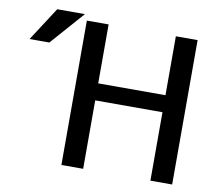

<svg xmlns="http://www.w3.org/2000/svg" viewBox="-82 -858 1093 956"><g transform="rotate(10 464.5 -380.0)"><path d="M397 -730V-432H737V-730H847V0H737V-346H397V0H287V-730ZM132 -760H272L122 -590H22Z"/></g></svg>

Font: M PLUS 1p Medium
Style: Regular
Weight: 500
Version: Version 1.062